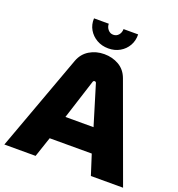

<svg xmlns="http://www.w3.org/2000/svg" viewBox="-156 -1021 1067 1149"><g transform="rotate(20 378.0 -446.5)"><path d="M0 0 225 -615Q243 -663 284.5 -688Q326 -713 378 -713Q430 -713 471.5 -689Q513 -665 531 -616L756 0H551L510 -128H242L199 0ZM287 -280H466L389 -533Q387 -541 378 -541Q371 -541 368 -533ZM387 -753Q346 -753 313.5 -771.5Q281 -790 262.5 -821.5Q244 -853 246 -893H340Q340 -872 353.5 -856Q367 -840 387 -840Q408 -840 421 -855.5Q434 -871 434 -893H527Q528 -853 510 -821.5Q492 -790 460 -771.5Q428 -753 387 -753Z"/></g></svg>

Font: MuseoModerno ExtraBold
Style: Regular
Weight: 800
Designer: Pablo Cosgaya, Héctor Gatti, Marcela Romero, and the Authors of The MuseoModerno Project.
Foundry: Omnibus-Type Team
Version: Version 1.001